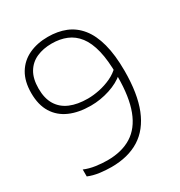

<svg xmlns="http://www.w3.org/2000/svg" viewBox="-177 -873 944 1006"><g transform="rotate(-30 294.5 -370.0)"><path d="M257.5 -749Q317 -749 364.8 -729.8Q412.5 -710.5 446.8 -668.2Q481 -626 499.2 -558Q517.5 -490 517.5 -393.5Q517.5 -256 481.8 -166.8Q446 -77.5 376.8 -34.2Q307.5 9 207 9Q171.5 9 135.2 4Q99 -1 69 -13.5V-55.5Q99.5 -42.5 136.5 -37.2Q173.5 -32 206 -32Q293.5 -32 352.5 -69Q411.5 -106 441.2 -184.2Q471 -262.5 471 -384.5V-396Q471 -483.5 456.5 -543.5Q442 -603.5 414 -639.8Q386 -676 346.5 -692.2Q307 -708.5 257.5 -708.5Q206 -708.5 166 -690.8Q126 -673 103.2 -635.2Q80.5 -597.5 80.5 -538Q80.5 -478.5 104.2 -439.8Q128 -401 172.5 -382.2Q217 -363.5 279 -363.5Q312 -363.5 349.5 -371.2Q387 -379 421.8 -395.2Q456.5 -411.5 482 -438V-392.5Q445 -360 388.8 -341.8Q332.5 -323.5 274.5 -323.5Q201 -323.5 147.5 -347Q94 -370.5 64.8 -417.8Q35.5 -465 35.5 -536.5Q35.5 -607.5 64 -654.8Q92.5 -702 142.8 -725.5Q193 -749 257.5 -749Z"/></g></svg>

Font: Encode Sans SC SemiExpanded ExtraLight
Style: Regular
Weight: 250
Width: 6
Designer: Multiple Designers
Foundry: Impallari Type
Version: Version 3.002